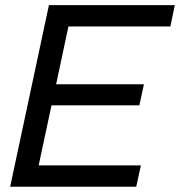

<svg xmlns="http://www.w3.org/2000/svg" viewBox="-20 -710 685 730"><path d="M240.2 -609.4 193.4 -389.6H527.3L509.8 -309.6H175.8L127 -81.1H515.6L498 0H18.6L166 -690.4H644.5L627.9 -609.4Z"/></svg>

Font: Dinish Expanded
Style: Italic
Weight: 400
Width: 7
Italic angle: -12°
Designer: Charles Nix
Foundry: Playbeing
Version: Version 2.005; ttfautohint (v1.8.3)